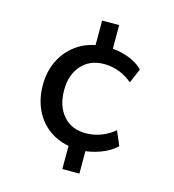

<svg xmlns="http://www.w3.org/2000/svg" viewBox="-108 -698 816 903"><g transform="rotate(15 300.0 -246.5)"><path d="M278 115V-20L295 5Q232 -3 185 -36Q138 -69 112.5 -123Q87 -177 87 -244Q87 -310 113 -362.5Q139 -415 185.5 -449Q232 -483 294 -491L278 -462V-608H361V-467L336 -494Q386 -494 433.5 -477.5Q481 -461 509 -431L479 -361Q450 -386 414.5 -399.5Q379 -413 341 -413Q272 -413 231 -367Q190 -321 190 -246Q190 -169 230 -122.5Q270 -76 340 -76Q378 -76 414 -89.5Q450 -103 479 -128L509 -58Q479 -29 432 -11.5Q385 6 334 8L361 -16V115Z"/></g></svg>

Font: Nunito Sans 12pt SemiBold
Style: Regular
Weight: 600
Designer: Vernon Adams
Foundry: Vernon Adams
Version: Version 3.101;gftools[0.9.27]